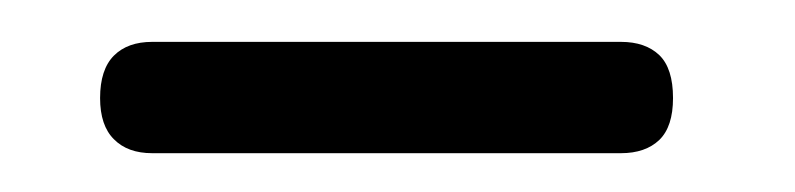

<svg xmlns="http://www.w3.org/2000/svg" viewBox="-20 -630 389 94"><path d="M29 -582Q29 -596 35.8 -602.8Q42.5 -609.5 54.5 -609.5H284Q296 -609.5 302.8 -603Q309.5 -596.5 309.5 -582Q309.5 -568 302.8 -561.5Q296 -555 284 -555H54.5Q42.5 -555 35.8 -561.8Q29 -568.5 29 -582Z"/></svg>

Font: Fraunces Wonky
Style: Regular
Weight: 400
Version: Version 1.000;[b76b70a41]